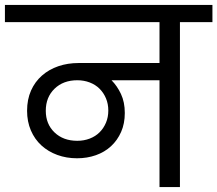

<svg xmlns="http://www.w3.org/2000/svg" viewBox="-47 -760 883 780"><path d="M267 -188Q294 -188 317.5 -197Q341 -206 357.5 -222.5Q374 -239 383.5 -261.5Q393 -284 393 -311Q393 -338 383.5 -360.5Q374 -383 357.5 -399.5Q341 -416 317.5 -425Q294 -434 267 -434Q210 -434 174.5 -399.5Q139 -365 139 -310Q139 -256 174.5 -222Q210 -188 267 -188ZM-27 -740H816V-670H684V0H601V-434H406Q429 -411 444.5 -378Q460 -345 460 -301Q460 -258 445 -224Q430 -190 404 -166Q378 -142 342.5 -129.5Q307 -117 266 -117Q223 -117 186 -130.5Q149 -144 121.5 -169Q94 -194 78.5 -230Q63 -266 63 -310Q63 -356 79 -392Q95 -428 123.5 -453Q152 -478 190 -491Q228 -504 273 -504H601V-670H-27Z"/></svg>

Font: Poppins
Style: Regular
Weight: 400
Designer: Ninad Kale (Devanagari), Jonny Pinhorn (Latin)
Foundry: Indian Type Foundry
Version: Version 3.002 2017